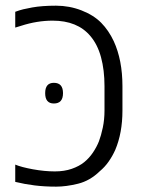

<svg xmlns="http://www.w3.org/2000/svg" viewBox="-20 -660 516 689"><path d="M181.6 9.8Q140.1 9.8 104.5 5.4Q68.8 1 34.7 -7.3V-69.3Q56.6 -60.1 98.1 -52.5Q139.6 -44.9 176.8 -44.9Q210.9 -44.9 237.5 -54.2Q264.2 -63.5 282.2 -78.1Q300.3 -92.8 313.7 -112.8Q327.1 -132.8 335 -152.8Q342.8 -173.3 348.9 -202.1Q355 -231 355 -263.2V-350.6Q355 -408.7 342.5 -454.6Q330.1 -500.5 304.2 -530.8Q257.8 -585.9 168.9 -585.9Q112.8 -585.9 55.7 -567.4Q37.1 -561.5 34.7 -561V-617.7Q50.3 -623.5 63.5 -626.7Q76.7 -629.9 95.7 -633.3Q130.9 -639.6 181.2 -639.6Q229 -639.6 272.7 -622.6Q316.4 -605.5 343.3 -578.1Q370.1 -550.8 388.2 -512.2Q419.4 -444.3 419.4 -350.6V-263.2Q419.4 -183.1 393.6 -122.1Q383.3 -99.1 369.6 -79.8Q356 -60.5 337.9 -45.4Q302.7 -11.2 260 -0.7Q217.3 9.8 181.6 9.8ZM173.3 -288.6Q142.1 -288.6 142.1 -325.7Q142.1 -362.8 173.3 -362.8Q206.1 -362.8 206.1 -325.7Q206.1 -288.6 173.3 -288.6Z"/></svg>

Font: Open Sans Light
Style: Regular
Weight: 300
Designer: Monotype Design Team
Foundry: Monotype Imaging Inc.
Version: Version 3.000; ttfautohint (v1.8.4)